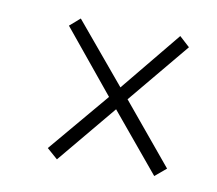

<svg xmlns="http://www.w3.org/2000/svg" viewBox="-48 -543 478 422"><g transform="rotate(10 191.5 -332.0)"><path d="M345 -197 233 -332 346 -468 323 -489 213 -355 101 -489 78 -469 192 -330 79 -196 103 -175 212 -306 320 -176Z"/></g></svg>

Font: Advent Pro
Style: ExtraLight
Weight: 250
Designer: Andreas Kalpakidis
Foundry: Andreas Kalpakidis
Version: Version 2.002 2007